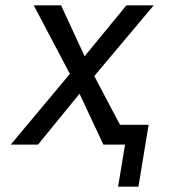

<svg xmlns="http://www.w3.org/2000/svg" viewBox="-20 -540 640 717"><path d="M421 157 447 0H366L277 -190L122 0H20L241 -264L106 -520H208L296 -330L452 -520H554L332 -256L428 -74H535L497 157Z"/></svg>

Font: Iosevka Extended
Style: Italic
Weight: 400
Width: 7
Italic angle: -9°
Monospace: yes
Designer: Belleve Invis
Foundry: Belleve Invis
Version: Version 32.5.0; ttfautohint (v1.8.4)